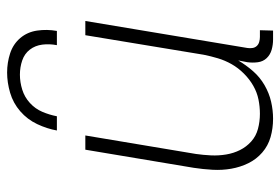

<svg xmlns="http://www.w3.org/2000/svg" viewBox="-144 -636 788 540"><g transform="rotate(-90 250.0 -366.0)"><path d="M186 8Q159 8 134.5 1Q110 -6 91 -22.5Q72 -39 61 -61.5Q50 -84 45.5 -109.5Q41 -135 42.5 -162Q44 -189 48 -215L99 -520H139L87 -209Q84 -188 83 -166.5Q82 -145 85.5 -124Q89 -103 98 -85Q107 -67 122 -53.5Q137 -40 157.5 -34.5Q178 -29 200 -29Q220 -29 240 -33Q260 -37 278.5 -47.5Q297 -58 313 -74Q329 -90 339.5 -108.5Q350 -127 356 -147Q362 -167 366 -187L421 -520H461L385 -64Q384 -57 385 -50Q386 -43 390.5 -38Q395 -33 402 -31Q409 -29 416 -29H435L434 8H409Q394 8 380 4Q366 0 356.5 -10Q347 -20 345 -34.5Q343 -49 345 -64L350 -90Q337 -68 320 -48.5Q303 -29 280.5 -16Q258 -3 234 2.5Q210 8 186 8ZM153 -600Q158 -628 171 -655.5Q184 -683 207 -703Q230 -723 259 -731.5Q288 -740 316 -740Q344 -740 370 -731.5Q396 -723 413 -703Q430 -683 434 -655.5Q438 -628 433 -600H393Q397 -621 394.5 -641Q392 -661 380.5 -676Q369 -691 350 -697.5Q331 -704 310 -704Q289 -704 268 -697.5Q247 -691 230.5 -676Q214 -661 205.5 -641Q197 -621 193 -600Z"/></g></svg>

Font: Iosevka Extralight
Style: Italic
Weight: 200
Italic angle: -9°
Monospace: yes
Designer: Belleve Invis
Foundry: Belleve Invis
Version: Version 32.5.0; ttfautohint (v1.8.4)